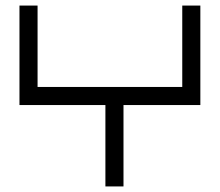

<svg xmlns="http://www.w3.org/2000/svg" viewBox="-20 -670 789 690"><path d="M115 -357.5V-650H50V-292.5H115H358.8V0H423.8V-292.5H700V-325V-650H635V-357.5ZM115 -357.5Z"/></svg>

Font: skuare
Style: Regular
Weight: 400
Designer: Dinesh Verma
Version: 0.0.1;FontRapid 1.4.1